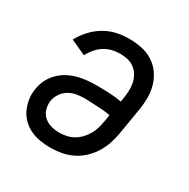

<svg xmlns="http://www.w3.org/2000/svg" viewBox="-128 -644 756 769"><g transform="rotate(30 250.0 -260.0)"><path d="M200 8Q176 8 152 4Q128 0 107 -10Q86 -20 69.5 -36.5Q53 -53 43.5 -74Q34 -95 30.5 -119Q27 -143 32 -168Q35 -189 45.5 -210Q56 -231 72.5 -247.5Q89 -264 110 -275Q131 -286 152.5 -291.5Q174 -297 196 -299Q218 -301 240 -301Q268 -301 297 -299.5Q326 -298 353 -293L356 -312Q359 -330 359.5 -348.5Q360 -367 356.5 -383.5Q353 -400 344 -415Q335 -430 321.5 -440Q308 -450 291 -454Q274 -458 255 -458Q237 -458 218.5 -453.5Q200 -449 183.5 -438.5Q167 -428 154 -412.5Q141 -397 132 -380L62 -412Q76 -438 97 -461Q118 -484 144 -499.5Q170 -515 198.5 -521.5Q227 -528 255 -528Q285 -528 313.5 -522.5Q342 -517 365.5 -502.5Q389 -488 405.5 -465.5Q422 -443 430 -416Q438 -389 438 -359.5Q438 -330 433 -301L413 -181Q409 -156 400.5 -131Q392 -106 378 -83.5Q364 -61 344 -42.5Q324 -24 300 -12.5Q276 -1 250.5 3.5Q225 8 200 8ZM201 -62Q217 -62 234 -65.5Q251 -69 266 -77.5Q281 -86 293.5 -99Q306 -112 315 -127.5Q324 -143 328.5 -159.5Q333 -176 336 -192L341 -223Q327 -226 312 -227.5Q297 -229 282 -229.5Q267 -230 252 -231Q237 -232 222 -232Q204 -232 185.5 -229Q167 -226 150.5 -216.5Q134 -207 122.5 -190.5Q111 -174 108 -156Q105 -136 110.5 -117Q116 -98 129.5 -85.5Q143 -73 162 -67.5Q181 -62 201 -62Z"/></g></svg>

Font: Iosevka Gothic
Style: Italic
Weight: 400
Italic angle: -9°
Monospace: yes
Designer: Belleve Invis
Foundry: Belleve Invis
Version: Version 15.5.1; ttfautohint (v1.8.4)